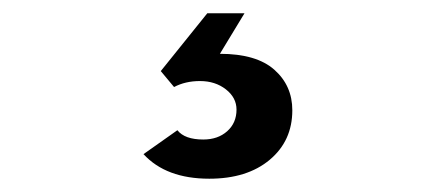

<svg xmlns="http://www.w3.org/2000/svg" viewBox="-20 -30 656 289"><path d="M196 202 247 166Q258 180 286 180Q308 180 322 167.5Q336 155 336 135Q336 117 320 104.5Q304 92 281 92Q259 92 242 101L222 77L292 -10H348L311 51Q366 51 393 75Q420 99 420 136Q420 182 386 210.5Q352 239 295 239Q230 239 196 202Z"/></svg>

Font: Overpass Mono Light
Style: Bold
Weight: 600
Monospace: yes
Designer: Delve Withrington, Dave Bailey
Foundry: Delve Fonts
Version: Version 1.000;DELV;Overpass